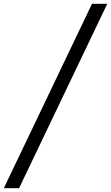

<svg xmlns="http://www.w3.org/2000/svg" viewBox="-41 -843 582 1006"><path d="M-21 143 441 -823H521L59 143Z"/></svg>

Font: Iosevka SS04 Oblique
Style: Regular
Weight: 400
Italic angle: -9°
Monospace: yes
Designer: Belleve Invis
Foundry: Belleve Invis
Version: Version 19.0.0; ttfautohint (v1.8.4)